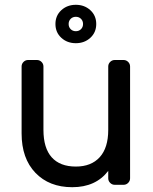

<svg xmlns="http://www.w3.org/2000/svg" viewBox="-20 -770 637 800"><path d="M97 -520H134Q145 -520 153 -512Q161 -504 161 -493V-229Q161 -153 195.5 -114.5Q230 -76 296 -76Q360 -76 395.5 -115Q431 -154 431 -229V-493Q431 -504 439 -512Q447 -520 458 -520H495Q506 -520 514 -512Q522 -504 522 -493V-27Q522 -16 514 -8Q506 0 495 0H458Q447 0 439 -8Q431 -16 431 -27V-58Q379 10 281 10Q185 10 127.5 -50Q70 -110 70 -214V-493Q70 -504 78 -512Q86 -520 97 -520ZM381 -670Q381 -635 356.5 -612.5Q332 -590 296 -590Q260 -590 235.5 -612.5Q211 -635 211 -670Q211 -705 235.5 -727.5Q260 -750 296 -750Q332 -750 356.5 -727.5Q381 -705 381 -670ZM326 -670Q326 -683 317.5 -691.5Q309 -700 296 -700Q283 -700 274.5 -691.5Q266 -683 266 -670Q266 -657 274.5 -648.5Q283 -640 296 -640Q309 -640 317.5 -648.5Q326 -657 326 -670Z"/></svg>

Font: Rubik
Style: Regular
Weight: 400
Designer: Hubert & Fischer
Foundry: Hubert & Fischer
Version: Version 1.100